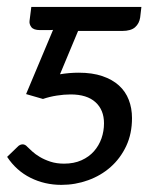

<svg xmlns="http://www.w3.org/2000/svg" viewBox="-20 -526 453 552"><path d="M383 -476Q380.5 -458.5 368.5 -447.8Q356.5 -437 331 -437H204.5L152.5 -312.5Q179.5 -317 206.5 -317Q245.5 -317 274.2 -307.2Q303 -297.5 322 -280.2Q341 -263 350.2 -239Q359.5 -215 359.5 -186.5Q359.5 -141.5 342.8 -106Q326 -70.5 298 -45.8Q270 -21 233.2 -7.8Q196.5 5.5 156.5 5.5Q108.5 5.5 67.8 -14.8Q27 -35 0.5 -75L29 -102.5Q34 -108 38 -109.5Q42 -111 45 -111Q52.5 -111 58.5 -104Q63.5 -99 72.5 -90.8Q81.5 -82.5 94.5 -74.8Q107.5 -67 125 -61.2Q142.5 -55.5 164 -55.5Q192.5 -55.5 214.2 -65.2Q236 -75 250.2 -91.2Q264.5 -107.5 271.8 -128.2Q279 -149 279 -171.5Q279 -210 254.5 -232.2Q230 -254.5 183 -254.5Q164 -254.5 143.2 -251.2Q122.5 -248 103.5 -241.5L55 -255.5L132.5 -440Q127 -439.5 122.2 -439.5Q117.5 -439.5 112 -439.5H95Q76.5 -439.5 70 -448.2Q63.5 -457 65 -466.5L70 -506H386.5Z"/></svg>

Font: Lato
Style: Italic
Weight: 400
Italic angle: -7°
Designer: Lukasz Dziedzic
Foundry: tyPoland Lukasz Dziedzic
Version: Version 2.007; 2014-02-27